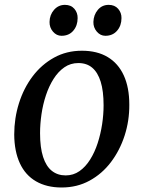

<svg xmlns="http://www.w3.org/2000/svg" viewBox="-20 -780 606 810"><path d="M325.5 -566Q390 -566 434.5 -539.2Q479 -512.5 502.2 -461.8Q525.5 -411 525.5 -338.5Q526 -271 505.8 -208.2Q485.5 -145.5 448 -96Q410.5 -46.5 357.8 -17.8Q305 11 240 11Q177 11 132 -15Q87 -41 63.8 -91.2Q40.5 -141.5 40 -212.5Q40 -281 60 -344.5Q80 -408 117.5 -457.8Q155 -507.5 207.8 -536.8Q260.5 -566 325.5 -566ZM310.5 -514Q277.5 -514 251.5 -496Q225.5 -478 206 -447.2Q186.5 -416.5 173.8 -378Q161 -339.5 155 -298Q149 -256.5 149 -218Q149 -157.5 161.8 -118Q174.5 -78.5 198.8 -59.2Q223 -40 257 -40Q289.5 -40 315.2 -58Q341 -76 360.2 -106.8Q379.5 -137.5 392 -176Q404.5 -214.5 410.8 -255.8Q417 -297 417 -335.5Q417 -396 404.8 -435.2Q392.5 -474.5 369.2 -494.2Q346 -514 310.5 -514ZM239.5 -629Q218.5 -629 203.5 -646.5Q188.5 -664 189 -687.5Q189.5 -717.5 208 -738.5Q226.5 -759.5 254 -759.5Q279.5 -759.5 293.8 -742.8Q308 -726 307.5 -703.5Q307.5 -672 289.2 -650.5Q271 -629 239.5 -629ZM424.5 -629Q403.5 -629 388.5 -646.5Q373.5 -664 374 -687.5Q375 -717.5 392.8 -738.5Q410.5 -759.5 438.5 -759.5Q464 -759.5 478.5 -742.8Q493 -726 492.5 -703.5Q492.5 -672 474 -650.5Q455.5 -629 424.5 -629Z"/></svg>

Font: Merriweather 24pt
Style: Italic
Weight: 400
Italic angle: -7.8°
Designer: Eben Sorkin
Foundry: Eben Sorkin
Version: Version 2.101